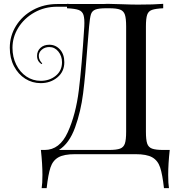

<svg xmlns="http://www.w3.org/2000/svg" viewBox="-20 -820 904 1000"><path d="M856 91Q856 136 860 160H834Q826 88 814 52Q802 16 773 -0.5Q744 -17 686 -17H371Q313 -17 284 -0.5Q255 16 243 52Q231 88 223 160H197Q201 136 201 91Q201 34 193 -39H213Q291 -39 333 -131.5Q375 -224 390.5 -349.5Q406 -475 419 -682Q421 -722 415 -741.5Q409 -761 390 -768Q371 -775 329 -777V-800Q375 -796 443 -796Q459 -796 493 -798L540 -800L614 -798Q665 -796 698 -796Q783 -796 830 -800V-777Q790 -775 771.5 -768.5Q753 -762 746.5 -743Q740 -724 740 -682V-134Q740 -92 746.5 -72.5Q753 -53 772 -46Q791 -39 830 -39H864Q856 34 856 91ZM637 -682Q637 -724 630.5 -743.5Q624 -763 605.5 -770Q587 -777 548 -777H533Q494 -777 476.5 -770Q459 -763 453.5 -745Q448 -727 444 -682L435 -574Q425 -430 413 -334.5Q401 -239 371 -156Q341 -73 287 -39H548Q587 -39 605.5 -46Q624 -53 630.5 -72.5Q637 -92 637 -134ZM562 -785H278Q212 -785 159 -755Q106 -725 75.5 -676Q45 -627 45 -571Q45 -523 64.5 -483.5Q84 -444 117.5 -421.5Q151 -399 192 -399Q238 -399 270.5 -425.5Q303 -452 303 -496Q303 -528 284 -551.5Q265 -575 237 -575Q214 -575 198 -561.5Q182 -548 182 -529Q182 -517 187.5 -506.5Q193 -496 200 -490L197 -486Q173 -500 173 -529Q173 -554 190.5 -570.5Q208 -587 237 -587Q270 -587 292.5 -562Q315 -537 315 -496Q315 -447 279 -417Q243 -387 192 -387Q148 -387 111.5 -410Q75 -433 53 -475Q31 -517 31 -571Q31 -633 63.5 -685.5Q96 -738 152.5 -768.5Q209 -799 278 -799H562Z"/></svg>

Font: Myanmar April Display
Style: Regular
Weight: 400
Designer: Khon Soe Zaw Thu
Foundry: Myanmar OS
Version: Version 2.50 April 12, 2019